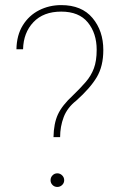

<svg xmlns="http://www.w3.org/2000/svg" viewBox="-20 -741 476 764"><path d="M219.2 -195.3H192.9Q193.8 -249.5 210.4 -285.6Q227.1 -321.8 270 -361.3Q299.8 -390.1 321 -414.6Q342.3 -439 353.5 -468.8Q364.7 -498.5 364.7 -543Q364.7 -608.4 329.6 -651.6Q294.4 -694.8 223.6 -694.8Q152.8 -694.8 113 -652.8Q73.2 -610.8 71.8 -544.9H45.4Q46.4 -601.1 70.8 -640.4Q95.2 -679.7 135.5 -700.2Q175.8 -720.7 223.6 -720.7Q305.2 -720.7 348.1 -669.4Q391.1 -618.2 391.1 -542Q391.1 -477.5 365 -433.8Q338.9 -390.1 283.7 -340.8Q247.6 -312.5 233.4 -274.9Q219.2 -237.3 219.2 -195.3ZM181.2 -23.9Q181.2 -35.2 189 -43.2Q196.8 -51.3 208 -51.3Q219.2 -51.3 227.3 -43.2Q235.4 -35.2 235.4 -23.9Q235.4 -12.7 227.3 -4.9Q219.2 2.9 208 2.9Q196.8 2.9 189 -4.9Q181.2 -12.7 181.2 -23.9Z"/></svg>

Font: Vazirmatn UI FD Thin
Style: Regular
Weight: 100
Designer: Saber Rastikerdar
Foundry: Saber Rastikerdar
Version: Version 33.003